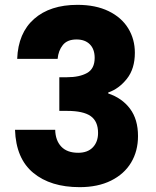

<svg xmlns="http://www.w3.org/2000/svg" viewBox="-20 -767 645 793"><path d="M300 -747Q375 -747 428.5 -721Q482 -695 509.5 -650Q537 -605 537 -549Q537 -483 504 -441.5Q471 -400 427 -385V-381Q484 -362 517 -318Q550 -274 550 -205Q550 -143 521.5 -95.5Q493 -48 438.5 -21Q384 6 309 6Q189 6 117.5 -53Q46 -112 42 -231H208Q209 -187 233 -161.5Q257 -136 303 -136Q342 -136 363.5 -158.5Q385 -181 385 -218Q385 -266 354.5 -287.5Q324 -309 257 -309H225V-448H257Q308 -448 339.5 -465.5Q371 -483 371 -528Q371 -564 351 -584Q331 -604 296 -604Q258 -604 239.5 -581Q221 -558 218 -524H51Q55 -631 121 -689Q187 -747 300 -747Z"/></svg>

Font: IBM-Poppins
Style: Poppins-Bold
Weight: 700
Designer: Mike Abbink, Paul van der Laan, Pieter van Rosmalen, Ben Mitchell, Mark Frömberg
Foundry: Bold Monday
Version: Version 1.1